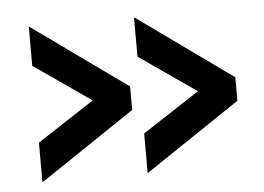

<svg xmlns="http://www.w3.org/2000/svg" viewBox="-39 -526 727 529"><g transform="rotate(-5 324.5 -261.5)"><path d="M321.8 -223.1 58.1 -45.9V-155.8L215.8 -258.8L58.1 -368.2V-477.1L321.8 -288.1ZM612.8 -223.1 349.1 -45.9V-155.8L506.8 -258.8L349.1 -368.2V-477.1L612.8 -288.1Z"/></g></svg>

Font: Rawline
Style: Bold
Weight: 700
Designer: Matt McInerney, Pablo Impallari, Rodrigo Fuenzalida
Foundry: Matt McInerney, Pablo Impallari, Rodrigo Fuenzalida
Version: Version 4.020;PS 004.020;hotconv 1.0.88;makeotf.lib2.5.64775